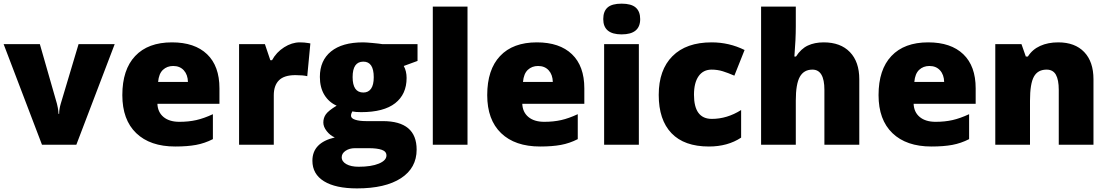

<svg xmlns="http://www.w3.org/2000/svg" viewBox="-20 -796 6098 1056"><path d="M210.9 0 0 -553.2H199.2L293 -226.1Q293.5 -223.6 294.9 -217.8Q296.4 -211.9 297.9 -203.9Q299.3 -195.8 300.5 -186.8Q301.8 -177.7 301.8 -169.9H305.2Q305.2 -195.3 314 -225.1L412.1 -553.2H610.8L399.9 0Z M943.8 9.8Q805.7 9.8 729.2 -63.7Q652.8 -137.2 652.8 -272.9Q652.8 -413.1 723.6 -488Q794.4 -563 925.8 -563Q1050.8 -563 1118.9 -497.8Q1187 -432.6 1187 -310.1V-225.1H845.7Q847.7 -178.7 879.6 -152.3Q911.6 -126 966.8 -126Q1017.1 -126 1059.3 -135.5Q1101.6 -145 1150.9 -168V-30.8Q1106 -7.8 1058.1 1Q1010.3 9.8 943.8 9.8ZM932.6 -433.1Q898.9 -433.1 876.2 -411.9Q853.5 -390.6 849.6 -345.2H1013.7Q1012.7 -385.3 991 -409.2Q969.2 -433.1 932.6 -433.1Z M1628.9 -563Q1653.8 -563 1676.3 -559.1L1687 -557.1L1669.9 -377Q1646.5 -382.8 1605 -382.8Q1542.5 -382.8 1514.2 -354.2Q1485.8 -325.7 1485.8 -272V0H1294.9V-553.2H1437L1466.8 -464.8H1476.1Q1500 -508.8 1542.7 -535.9Q1585.4 -563 1628.9 -563Z M2276.4 -553.2V-460.9L2200.7 -433.1Q2216.3 -404.8 2216.3 -367.2Q2216.3 -277.8 2153.6 -228.5Q2090.8 -179.2 1966.3 -179.2Q1935.5 -179.2 1917.5 -183.1Q1910.6 -170.4 1910.6 -159.2Q1910.6 -145 1933.6 -137.5Q1956.5 -129.9 1993.7 -129.9H2085.4Q2271.5 -129.9 2271.5 26.9Q2271.5 127.9 2185.3 184.1Q2099.1 240.2 1943.4 240.2Q1825.7 240.2 1762 200.9Q1698.2 161.6 1698.2 87.9Q1698.2 -11.2 1821.3 -40Q1795.9 -50.8 1777.1 -74.7Q1758.3 -98.6 1758.3 -122.1Q1758.3 -147.9 1772.5 -167.7Q1786.6 -187.5 1831.5 -214.8Q1788.6 -233.9 1763.9 -274.4Q1739.3 -314.9 1739.3 -373Q1739.3 -463.4 1800.8 -513.2Q1862.3 -563 1976.6 -563Q1991.7 -563 2028.8 -559.6Q2065.9 -556.2 2083.5 -553.2ZM1859.4 68.8Q1859.4 92.3 1884.8 106.7Q1910.2 121.1 1952.6 121.1Q2022 121.1 2063.7 103.8Q2105.5 86.4 2105.5 59.1Q2105.5 37.1 2080.1 28.1Q2054.7 19 2007.3 19H1932.6Q1901.9 19 1880.6 33.4Q1859.4 47.9 1859.4 68.8ZM1919.4 -372.1Q1919.4 -287.1 1978.5 -287.1Q2005.9 -287.1 2020.8 -308.1Q2035.6 -329.1 2035.6 -371.1Q2035.6 -457 1978.5 -457Q1919.4 -457 1919.4 -372.1Z M2551.3 0H2360.4V-759.8H2551.3Z M2950.7 9.8Q2812.5 9.8 2736.1 -63.7Q2659.7 -137.2 2659.7 -272.9Q2659.7 -413.1 2730.5 -488Q2801.3 -563 2932.6 -563Q3057.6 -563 3125.7 -497.8Q3193.8 -432.6 3193.8 -310.1V-225.1H2852.5Q2854.5 -178.7 2886.5 -152.3Q2918.5 -126 2973.6 -126Q3023.9 -126 3066.2 -135.5Q3108.4 -145 3157.7 -168V-30.8Q3112.8 -7.8 3064.9 1Q3017.1 9.8 2950.7 9.8ZM2939.5 -433.1Q2905.8 -433.1 2883.1 -411.9Q2860.4 -390.6 2856.4 -345.2H3020.5Q3019.5 -385.3 2997.8 -409.2Q2976.1 -433.1 2939.5 -433.1Z M3493.7 0H3302.7V-553.2H3493.7ZM3297.9 -690.9Q3297.9 -733.9 3321.8 -754.9Q3345.7 -775.9 3398.9 -775.9Q3452.1 -775.9 3476.6 -754.4Q3501 -732.9 3501 -690.9Q3501 -606.9 3398.9 -606.9Q3297.9 -606.9 3297.9 -690.9Z M3878.9 9.8Q3743.2 9.8 3673.1 -63.5Q3603 -136.7 3603 -273.9Q3603 -411.6 3678.7 -487.3Q3754.4 -563 3894 -563Q3990.2 -563 4075.2 -521L4019 -379.9Q3984.4 -395 3955.1 -404.1Q3925.8 -413.1 3894 -413.1Q3847.7 -413.1 3822.3 -377Q3796.9 -340.8 3796.9 -274.9Q3796.9 -142.1 3895 -142.1Q3979 -142.1 4056.2 -190.9V-39.1Q3982.4 9.8 3878.9 9.8Z M4514.2 0V-301.8Q4514.2 -413.1 4448.2 -413.1Q4401.4 -413.1 4379.2 -373.8Q4356.9 -334.5 4356.9 -243.2V0H4166V-759.8H4356.9V-651.9Q4356.9 -578.6 4349.1 -484.9H4357.9Q4385.3 -527.8 4422.9 -545.4Q4460.4 -563 4510.3 -563Q4603 -563 4654.5 -509.5Q4706.1 -456.1 4706.1 -359.9V0Z M5103 9.8Q4964.8 9.8 4888.4 -63.7Q4812 -137.2 4812 -272.9Q4812 -413.1 4882.8 -488Q4953.6 -563 5085 -563Q5210 -563 5278.1 -497.8Q5346.2 -432.6 5346.2 -310.1V-225.1H5004.9Q5006.8 -178.7 5038.8 -152.3Q5070.8 -126 5126 -126Q5176.3 -126 5218.5 -135.5Q5260.7 -145 5310.1 -168V-30.8Q5265.1 -7.8 5217.3 1Q5169.4 9.8 5103 9.8ZM5091.8 -433.1Q5058.1 -433.1 5035.4 -411.9Q5012.7 -390.6 5008.8 -345.2H5172.9Q5171.9 -385.3 5150.1 -409.2Q5128.4 -433.1 5091.8 -433.1Z M5803.2 0V-301.8Q5803.2 -356.9 5787.4 -385Q5771.5 -413.1 5736.3 -413.1Q5688 -413.1 5666.5 -374.5Q5645 -335.9 5645 -242.2V0H5454.1V-553.2H5598.1L5622.1 -484.9H5633.3Q5657.7 -523.9 5700.9 -543.5Q5744.1 -563 5800.3 -563Q5892.1 -563 5943.1 -509.8Q5994.1 -456.5 5994.1 -359.9V0Z"/></svg>

Font: Open Sans ExtBd
Style: Bold
Weight: 800
Foundry: Ascender Corporation
Version: Version 1.10